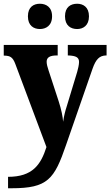

<svg xmlns="http://www.w3.org/2000/svg" viewBox="-22 -776 589 1025"><path d="M390 -621C421 -621 453 -639 453 -689C453 -739 421 -756 390 -756C356 -756 325 -739 325 -689C325 -639 356 -621 390 -621ZM191 -621C223 -621 256 -639 256 -689C256 -739 223 -756 191 -756C158 -756 127 -739 127 -689C127 -639 158 -621 191 -621ZM21 168V229H40C233 229 268 181 331 -3L472 -409C490 -460 509 -479 544 -480H547V-536H340V-480H344C382 -478 400 -471 400 -445C400 -431 394 -405 390 -392L333 -204C327 -186 319 -156 315 -126C313 -153 306 -190 291 -236L237 -401C232 -416 227 -433 227 -446C227 -469 243 -480 282 -480H286V-536H-2V-479H3C31 -478 46 -472 60 -434L226 9C196 103 152 168 21 168Z"/></svg>

Font: Noto Serif Tamil SemiCondensed ExtraBold
Style: Italic
Weight: 800
Width: 4
Italic angle: -12°
Designer: Indian Type Foundry, Tom Grace, and the Monotype Design Team
Foundry: Monotype Imaging Inc.
Version: Version 2.003